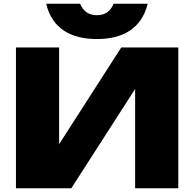

<svg xmlns="http://www.w3.org/2000/svg" viewBox="-20 -1003 1035 1023"><path d="M360 0 700 -529V0H930V-750H626L295 -235V-750H65V0ZM226 -983C258 -849 360 -795 496 -795C632 -795 734 -849 767 -983H585C569 -942 539 -922 496 -922C454 -922 424 -942 407 -983Z"/></svg>

Font: Bounded ExtBd
Style: Regular
Weight: 800
Designer: Vlad Churkin
Version: Version 3.0